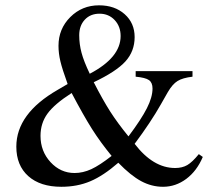

<svg xmlns="http://www.w3.org/2000/svg" viewBox="-20 -696 818 729"><path d="M710.9 -425.8V-404.8Q673.3 -400.4 654.1 -388.4Q634.8 -376.5 617.2 -346.2L590.8 -299.8Q552.7 -232.4 491.2 -149.9Q561.5 -58.1 645 -58.1Q671.9 -58.1 691.2 -69.3Q710.4 -80.6 734.9 -110.8L750 -100.1Q727.5 -46.9 687.3 -16.8Q647 13.2 599.1 13.2Q555.7 13.2 516.1 -8.1Q476.6 -29.3 429.2 -78.1Q372.6 -28.8 323 -7.8Q273.4 13.2 212.9 13.2Q132.8 13.2 87.4 -27.3Q42 -67.9 42 -139.2Q42 -264.6 199.2 -355L236.8 -377Q216.3 -433.6 209.2 -463.6Q202.1 -493.7 202.1 -522Q202.1 -586.4 246.8 -631.1Q291.5 -675.8 356 -675.8Q415.5 -675.8 453.4 -642.1Q491.2 -608.4 491.2 -555.2Q491.2 -501.5 456.3 -462.9Q421.4 -424.3 335.9 -383.8Q369.6 -317.9 397.9 -273.4Q426.3 -229 467.8 -178.2Q516.6 -243.2 537.8 -285.2Q559.1 -327.1 559.1 -359.9Q559.1 -382.3 545.7 -391.8Q532.2 -401.4 495.1 -404.8V-425.8ZM320.8 -416Q438 -477.5 438 -559.1Q438 -595.7 415.3 -619.9Q392.6 -644 357.9 -644Q323.2 -644 302 -621.3Q280.8 -598.6 280.8 -562Q280.8 -528.3 289.6 -495.6Q298.3 -462.9 320.8 -416ZM252 -342.8Q186.5 -300.8 160.2 -264.4Q133.8 -228 133.8 -180.2Q133.8 -121.6 171.9 -80.3Q210 -39.1 263.2 -39.1Q294.9 -39.1 326.7 -53.7Q358.4 -68.4 403.8 -104Q361.3 -155.8 329.3 -206.3Q297.4 -256.8 252 -342.8Z"/></svg>

Font: Accordance
Style: Regular
Weight: 400
Version: Version 1.1 (build May 11, 2018) Miklal Software Solutions, 